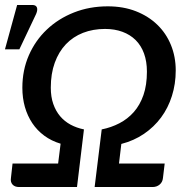

<svg xmlns="http://www.w3.org/2000/svg" viewBox="-28 -753 756 773"><path d="M0 0ZM353 0 381.5 -232Q419.5 -239.5 452.8 -256.8Q486 -274 510.8 -302Q535.5 -330 549.5 -370.2Q563.5 -410.5 563.5 -464.5Q563.5 -505.5 551.8 -537.8Q540 -570 518 -591.8Q496 -613.5 464.8 -625Q433.5 -636.5 395 -636.5Q346.5 -636.5 306.2 -620.8Q266 -605 237.2 -574.8Q208.5 -544.5 192.5 -500.5Q176.5 -456.5 176.5 -400Q176.5 -363 186.5 -334.5Q196.5 -306 214 -285.2Q231.5 -264.5 256 -251.2Q280.5 -238 310 -232L282 0H49Q31.5 0 22.5 -10Q13.5 -20 16 -36L22.5 -94.5H206L216 -174.5Q179 -185.5 150.2 -206.8Q121.5 -228 102 -257.2Q82.5 -286.5 72.2 -322.5Q62 -358.5 62 -399.5Q62 -470.5 88.2 -530.5Q114.5 -590.5 160.8 -634.2Q207 -678 269.8 -702.8Q332.5 -727.5 406 -727.5Q468.5 -727.5 519 -707.8Q569.5 -688 605.2 -653.5Q641 -619 660.2 -571.8Q679.5 -524.5 679.5 -469.5Q679.5 -415 664.2 -366.8Q649 -318.5 620.5 -280Q592 -241.5 551.5 -214Q511 -186.5 460.5 -173.5L451 -94.5H635L628 -36Q626.5 -20 614.8 -10Q603 0 586 0ZM-8 -554.5 41 -733H102Q116.5 -733 120.5 -723.2Q124.5 -713.5 117.5 -697L50 -554.5Z"/></svg>

Font: Lato Semibold
Style: Italic
Weight: 600
Italic angle: -7°
Designer: Lukasz Dziedzic
Foundry: tyPoland Lukasz Dziedzic
Version: Version 2.006; 2014-01-15